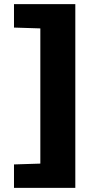

<svg xmlns="http://www.w3.org/2000/svg" viewBox="-20 -763 459 933"><path d="M48 150V36L176 32V-625L48 -629V-743H346V150Z"/></svg>

Font: Saira SemiExpanded ExtraBold
Style: Regular
Weight: 800
Width: 6
Designer: Hector Gatti with collaboration of the Omnibus-Type team
Foundry: Omnibus-Type
Version: Version 1.101